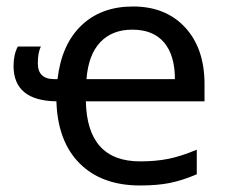

<svg xmlns="http://www.w3.org/2000/svg" viewBox="-20 -565 705 595"><path d="M414.1 9.8Q295.4 9.8 227.1 -58.3Q158.7 -126.5 154.8 -251Q22 -252.9 22 -360.8Q22 -395.5 35.2 -420.9H106.9Q97.2 -402.8 97.2 -369.1Q97.2 -319.8 147.9 -319.8H158.2Q170.9 -427.7 232.4 -486.3Q293.9 -544.9 392.1 -544.9Q493.7 -544.9 553.7 -480Q613.8 -415 613.8 -304.2V-251H246.1Q250 -64.9 414.1 -64.9Q462.9 -64.9 502 -72.8Q541 -80.6 589.8 -101.1V-24.9Q545.4 -5.9 506.3 2Q467.3 9.8 414.1 9.8ZM390.1 -473.1Q327.6 -473.1 290.8 -434.3Q253.9 -395.5 248 -319.8H522Q522 -394 488.3 -433.6Q454.6 -473.1 390.1 -473.1Z"/></svg>

Font: Noto Sans Southeast Asian
Style: Regular
Weight: 400
Designer: Monotype Design Team
Foundry: Monotype Imaging Inc.
Version: Version 1.06 uh; ttfautohint (v1.4.1)